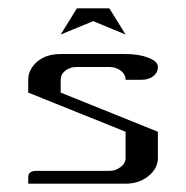

<svg xmlns="http://www.w3.org/2000/svg" viewBox="-20 -442 448 462"><path d="M47.9 0V-15.1Q47.9 -30.8 66.9 -30.8H243.2Q258.3 -30.8 270 -40Q282.2 -48.3 282.2 -62V-125L47.9 -219.2V-250Q47.9 -274.9 69.8 -293.9Q91.3 -312 126 -312H282.2Q314 -312 336.9 -303.2Q359.9 -294.4 359.9 -280.8Q359.9 -267.6 349.1 -258.8Q337.4 -250 320.8 -250H282.2Q282.2 -263.2 270.5 -272Q258.8 -280.8 243.2 -280.8H165Q148.4 -280.8 137.2 -272Q126 -263.2 126 -250V-219.2L359.9 -125V-62Q359.9 -36.6 336.9 -18.1Q314.5 0 282.2 0ZM126 -358.9 165 -421.9H243.2L282.2 -358.9L204.1 -391.1Z"/></svg>

Font: Hhenum
Style: Regular
Weight: 400
Designer: T. Christopher White
Version: Version 1.0